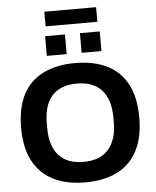

<svg xmlns="http://www.w3.org/2000/svg" viewBox="-65 -1071 923 1138"><g transform="rotate(-5 396.5 -502.5)"><path d="M396 12Q287 12 208 -27Q129 -66 87 -145Q45 -224 45 -343Q45 -464 87 -542.5Q129 -621 208 -659.5Q287 -698 396 -698Q507 -698 585.5 -659.5Q664 -621 706 -542.5Q748 -464 748 -343Q748 -224 706 -145Q664 -66 585.5 -27Q507 12 396 12ZM396 -110Q445 -110 482 -124Q519 -138 544 -166Q569 -194 582 -234.5Q595 -275 595 -327V-358Q595 -411 582 -452Q569 -493 544 -520.5Q519 -548 482 -562Q445 -576 396 -576Q348 -576 311 -562Q274 -548 249 -520.5Q224 -493 211.5 -452Q199 -411 199 -358V-327Q199 -275 211.5 -234.5Q224 -194 249 -166Q274 -138 311 -124Q348 -110 396 -110ZM234 -755V-872H352V-755ZM441 -755V-872H559V-755ZM242 -930V-1017H550V-930Z"/></g></svg>

Font: Archivo SemiBold
Style: Bold
Weight: 700
Version: Version 2.001